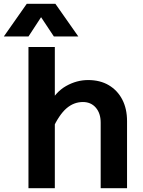

<svg xmlns="http://www.w3.org/2000/svg" viewBox="-80 -985 750 1005"><path d="M447 0V-343Q447 -392 421.5 -421.5Q396 -451 354 -451Q306 -451 267.5 -417.5Q229 -384 194 -308L174 -433Q210 -503 265.5 -534.5Q321 -566 381 -566Q444 -566 489.5 -539Q535 -512 560 -464Q585 -416 585 -351V0ZM69 0V-739H207V0ZM-60 -794 60 -965H210L330 -794H202L135 -895L69 -794Z"/></svg>

Font: Azeret Mono Thin SemiBold
Style: Regular
Weight: 600
Version: Version 1.002